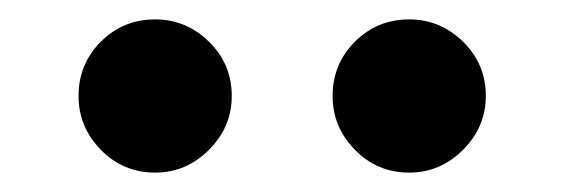

<svg xmlns="http://www.w3.org/2000/svg" viewBox="-20 -967 581 198"><path d="M323 -868Q323 -901 346 -924Q369 -947 402 -947Q434 -947 457.5 -924Q481 -901 481 -868Q481 -836 457.5 -812.5Q434 -789 402 -789Q369 -789 346 -812.5Q323 -836 323 -868ZM61 -868Q61 -901 84 -924Q107 -947 140 -947Q172 -947 195.5 -924Q219 -901 219 -868Q219 -836 195.5 -812.5Q172 -789 140 -789Q107 -789 84 -812.5Q61 -836 61 -868Z"/></svg>

Font: Teachers[wght]
Style: Regular
Weight: 400
Designer: Alfredo Marco Pradil & Chank Diesel
Version: Version 1.000;Glyphs 3.1.2 (3151)